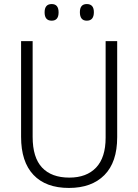

<svg xmlns="http://www.w3.org/2000/svg" viewBox="-20 -917 682 947"><path d="M558 -240Q558 -117 495 -53.5Q432 10 320 10Q206 10 145 -54.5Q84 -119 84 -242V-714H141V-242Q141 -140 187.5 -90.5Q234 -41 322 -41Q407 -41 454 -90.5Q501 -140 501 -238V-714H558ZM200 -856Q200 -897 235 -897Q269 -897 269 -856Q269 -815 235 -815Q200 -815 200 -856ZM374 -857Q374 -897 408 -897Q443 -897 443 -857Q443 -815 408 -815Q374 -815 374 -857Z"/></svg>

Font: Noto Sans Myanmar UI SemiCondensed Light
Style: Regular
Weight: 300
Width: 4
Designer: Monotype Design Team
Foundry: Monotype Imaging Inc.
Version: Version 2.103; ttfautohint (v1.8.4.7-5d5b)